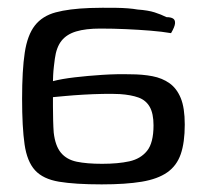

<svg xmlns="http://www.w3.org/2000/svg" viewBox="-20 -480 539 504"><path d="M247 4Q177 4 135 -3Q93 -10 72 -33Q51 -56 44.5 -101Q38 -146 38 -221Q38 -296 45 -342Q52 -388 71.5 -413Q91 -438 126 -447.5Q161 -457 216 -459Q248 -460 283.5 -459.5Q319 -459 341 -455Q369 -453 386 -447.5Q403 -442 417 -435Q428 -435 434 -431.5Q440 -428 439.5 -419Q439 -410 429 -393Q406 -397 375 -399.5Q344 -402 310.5 -403.5Q277 -405 243 -405Q205 -405 180 -397.5Q155 -390 141.5 -373Q128 -356 124 -326Q123 -319 121.5 -306Q120 -293 119.5 -282Q119 -271 119 -267Q142 -273 176 -277Q210 -281 248.5 -283.5Q287 -286 322 -285Q354 -285 380 -280Q406 -275 425 -261.5Q444 -248 454.5 -222.5Q465 -197 465 -153Q465 -106 454.5 -75.5Q444 -45 419 -27.5Q394 -10 352 -3Q310 4 247 4ZM248 -50Q290 -50 319.5 -56.5Q349 -63 366 -84Q383 -105 383 -151Q383 -182 373 -199.5Q363 -217 343.5 -224Q324 -231 295 -233Q276 -234 250 -233.5Q224 -233 198.5 -231.5Q173 -230 151.5 -228Q130 -226 119 -225Q119 -218 119 -200.5Q119 -183 119.5 -164Q120 -145 121 -132Q125 -97 140 -79Q155 -61 181.5 -55.5Q208 -50 248 -50Z"/></svg>

Font: Genos Thin Medium
Style: Regular
Weight: 500
Version: Version 1.010